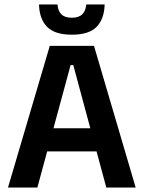

<svg xmlns="http://www.w3.org/2000/svg" viewBox="-20 -846 648 866"><path d="M16 0 204.5 -639H404L592 0H459.5L310.5 -552.5H298.5L148.5 0ZM159 -163V-267.5H448V-163ZM304 -689.5Q227 -689.5 192.2 -725.2Q157.5 -761 156 -826H239.5Q241 -797.5 256.5 -781.8Q272 -766 304 -766Q335.5 -766 351.2 -781.8Q367 -797.5 369 -826H452Q450.5 -761 416 -725.2Q381.5 -689.5 304 -689.5Z"/></svg>

Font: Anek Latin Medium SemiBold
Style: Regular
Weight: 600
Version: Version 1.003